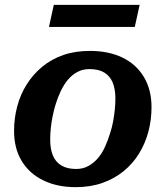

<svg xmlns="http://www.w3.org/2000/svg" viewBox="-20 -759 683 792"><path d="M434 -209Q442 -233 446.5 -257.5Q451 -282 453.5 -306Q456 -330 456 -353Q456 -391 445 -418Q434 -445 410.5 -459.5Q387 -474 349 -474Q321 -474 299 -462Q277 -450 260.5 -430.5Q244 -411 231 -384Q218 -357 209 -327Q202 -304 197 -279Q192 -254 189.5 -230Q187 -206 187 -183Q187 -145 198 -118Q209 -91 233 -76.5Q257 -62 294 -62Q322 -62 344 -74Q366 -86 383 -105.5Q400 -125 412.5 -152Q425 -179 434 -209ZM38 -219Q38 -271 51 -320Q64 -369 90 -410.5Q116 -452 154 -483.5Q192 -515 241 -532Q290 -549 351 -549Q428 -549 485 -521.5Q542 -494 573.5 -441.5Q605 -389 605 -317Q605 -264 592 -215.5Q579 -167 553.5 -125.5Q528 -84 490 -53Q452 -22 402.5 -4.5Q353 13 292 13Q216 13 158.5 -15Q101 -43 69.5 -95Q38 -147 38 -219ZM202 -739H556L536 -648H182Z"/></svg>

Font: Roboto Serif SemiBold
Style: Italic
Weight: 600
Italic angle: -10°
Version: Version 1.007